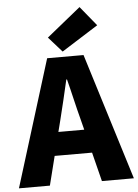

<svg xmlns="http://www.w3.org/2000/svg" viewBox="-73 -1076 806 1125"><g transform="rotate(-5 330.0 -513.5)"><path d="M267 -372C286 -446 306 -533 324 -611H328C348 -535 367 -446 387 -372L403 -309H251ZM-8 0H174L217 -171H437L480 0H668L437 -745H223ZM317 -776 532 -912 438 -1027 238 -865Z"/></g></svg>

Font: Noto Sans JP Black
Style: Regular
Weight: 900
Designer: Ryoko NISHIZUKA 西塚涼子 (kana, bopomofo & ideographs); Paul D. Hunt (Latin, Greek & Cyrillic); Sandoll Communications 산돌커뮤니
Foundry: Adobe
Version: Version 2.002;hotconv 1.0.116;makeotfexe 2.5.65601